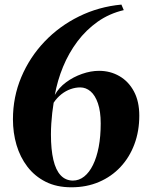

<svg xmlns="http://www.w3.org/2000/svg" viewBox="-20 -782 631 816"><path d="M283.5 14Q220.5 14 174 -9.5Q127.5 -33 96.5 -73.5Q65.5 -114 50.2 -165.8Q35 -217.5 35 -275Q35 -370 70.5 -454.2Q106 -538.5 169 -604.8Q232 -671 315.8 -712.2Q399.5 -753.5 496 -762.5L506 -739Q444.5 -724.5 395.2 -689.8Q346 -655 309 -605.8Q272 -556.5 248 -498.2Q224 -440 213 -378.5Q230 -409.5 260.8 -432.2Q291.5 -455 328.8 -468Q366 -481 401 -481Q448.5 -481 487.5 -458.5Q526.5 -436 549.2 -393.5Q572 -351 572 -290.5Q572 -224.5 551.2 -169Q530.5 -113.5 492.2 -72.5Q454 -31.5 401 -8.8Q348 14 283.5 14ZM289.5 -14.5Q316 -14.5 337.8 -31.8Q359.5 -49 375.2 -81Q391 -113 399.5 -157.5Q408 -202 408 -257.5Q408 -308.5 396.2 -342.8Q384.5 -377 364.8 -393.8Q345 -410.5 321 -410.5Q300.5 -410.5 280 -403.2Q259.5 -396 241 -381.5Q222.5 -367 208 -345.5Q204.5 -324.5 202 -302.2Q199.5 -280 198 -256.8Q196.5 -233.5 196.5 -210.5Q196.5 -146.5 206.8 -102.8Q217 -59 237.8 -37Q258.5 -15 289.5 -14.5Z"/></svg>

Font: Merriweather 144pt ExtraBold
Style: Italic
Weight: 800
Italic angle: -7.8°
Version: Version 2.101